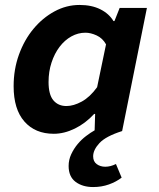

<svg xmlns="http://www.w3.org/2000/svg" viewBox="-20 -528 640 775"><path d="M356 227Q313 227 285 206Q257 185 257 142Q257 117 267.5 94.5Q278 72 293.5 53.5Q309 35 327.5 21Q346 7 362 -2L364 -68H360Q325 -30 282 -9Q239 12 197 12Q122 12 78.5 -37.5Q35 -87 35 -180Q35 -248 56.5 -307.5Q78 -367 115 -411.5Q152 -456 200 -482Q248 -508 301 -508Q350 -508 385 -490.5Q420 -473 438 -443H442L463 -496H573L473 1Q407 22 381.5 49.5Q356 77 356 103Q356 124 370.5 134.5Q385 145 405 145Q426 145 448 134L471 189Q449 206 419.5 216.5Q390 227 356 227ZM248 -100Q277 -100 310 -118Q343 -136 372 -176L408 -349Q394 -374 370 -385Q346 -396 325 -396Q295 -396 268 -381Q241 -366 220.5 -339Q200 -312 188 -275.5Q176 -239 176 -197Q176 -146 195.5 -123Q215 -100 248 -100Z"/></svg>

Font: Source Code Pro
Style: Bold Italic
Weight: 700
Italic angle: -11°
Monospace: yes
Designer: Paul D. Hunt, Teo Tuominen
Foundry: Adobe Systems Incorporated
Version: Version 1.050;PS 1.000;hotconv 16.6.51;makeotf.lib2.5.65220